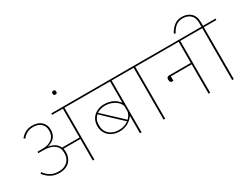

<svg xmlns="http://www.w3.org/2000/svg" viewBox="-76 -1543 2820 2177"><g transform="rotate(-30 1334.0 -455.0)"><path d="M264 -66Q198 -66 150.5 -93.5Q103 -121 70 -166L85 -179Q114 -137 158 -111Q202 -85 264 -85Q303 -85 332.5 -96.5Q362 -108 381.5 -127.5Q401 -147 411 -172.5Q421 -198 421 -226V-246Q421 -274 410 -298.5Q399 -323 375.5 -341.5Q352 -360 317 -370.5Q282 -381 234 -381H165V-400H233Q276 -400 307 -411Q338 -422 358.5 -440.5Q379 -459 389 -483.5Q399 -508 399 -535V-547Q399 -599 362.5 -633.5Q326 -668 260 -668Q213 -668 178 -648.5Q143 -629 120 -597L103 -610Q128 -643 166.5 -665Q205 -687 259 -687Q334 -687 377.5 -647Q421 -607 421 -542Q421 -482 390.5 -445.5Q360 -409 300 -392V-390Q345 -383 379 -361Q413 -339 430 -301H658V-679H518V-698H843V-679H679V0H658V-282H437Q443 -261 443 -236Q443 -200 431.5 -169Q420 -138 397.5 -115Q375 -92 341.5 -79Q308 -66 264 -66Z M666 -859Q642 -859 642 -882V-887Q642 -910 666 -910Q690 -910 690 -887V-882Q690 -859 666 -859Z M1276 -226H1273Q1261 -209 1244 -192Q1227 -175 1203.5 -161.5Q1180 -148 1151 -140Q1122 -132 1088 -132Q1049 -132 1014 -144.5Q979 -157 953 -180Q927 -203 912 -236.5Q897 -270 897 -312Q897 -350 910.5 -382.5Q924 -415 949 -438.5Q974 -462 1009 -475.5Q1044 -489 1088 -489Q1123 -489 1152 -481.5Q1181 -474 1204 -462Q1227 -450 1244 -434.5Q1261 -419 1273 -404H1276V-679H803V-698H1461V-679H1297V0H1276ZM1231 -203Q1251 -223 1264 -246Q1277 -269 1277 -291V-345Q1277 -365 1262.5 -387Q1248 -409 1223 -427.5Q1198 -446 1163.5 -458Q1129 -470 1089 -470Q1041 -470 998 -450Q993 -448 989 -445Q985 -442 980 -439L1022 -399L1189 -243ZM1087 -151Q1121 -151 1144.5 -157Q1168 -163 1188 -173Q1204 -181 1217 -191L1178 -227L1008 -387L966 -428Q946 -410 932.5 -383Q919 -356 919 -320V-300Q919 -268 931.5 -240.5Q944 -213 966.5 -193Q989 -173 1020 -162Q1051 -151 1087 -151Z M1585 -679H1421V-698H1770V-679H1606V0H1585Z M1885 -325Q1871 -325 1863.5 -336Q1856 -347 1856 -365Q1856 -403 1890 -403H2174V-679H1730V-698H2359V-679H2195V0H2174V-384H1902V-328Q1894 -325 1885 -325Z M2483 -679H2319V-698H2483V-749Q2483 -819 2444 -853Q2405 -887 2346 -887Q2289 -887 2252.5 -856.5Q2216 -826 2191 -777L2173 -787Q2200 -839 2241.5 -872.5Q2283 -906 2345 -906Q2415 -906 2459.5 -865Q2504 -824 2504 -748V-698H2668V-679H2504V0H2483Z"/></g></svg>

Font: IBM Plex Sans Devanagari Thin
Style: Regular
Weight: 100
Designer: Mike Abbink, Paul van der Laan, Pieter van Rosmalen, Erin McLaughlin
Foundry: Bold Monday
Version: Version 1.1